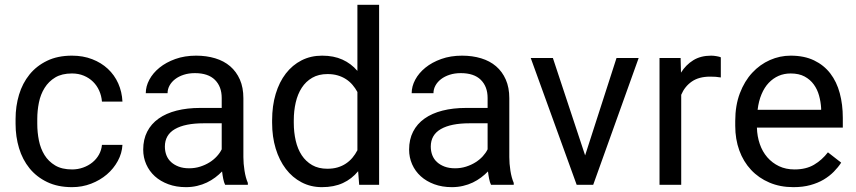

<svg xmlns="http://www.w3.org/2000/svg" viewBox="-20 -770 3568 800"><path d="M280.3 -64Q304.2 -64 326.2 -71.8Q348.1 -79.6 365 -93.3Q381.8 -106.9 392.3 -125.7Q402.8 -144.5 404.8 -166.5H490.2Q488.3 -131.3 470.9 -99.4Q453.6 -67.4 425.3 -43.2Q397 -19 359.6 -4.6Q322.3 9.8 280.3 9.8Q220.7 9.8 176.5 -11.5Q132.3 -32.7 103 -68.8Q73.7 -105 59.3 -152.8Q44.9 -200.7 44.9 -253.9V-274.4Q44.9 -327.6 59.3 -375.5Q73.7 -423.3 103 -459.5Q132.3 -495.6 176.3 -516.8Q220.2 -538.1 279.8 -538.1Q326.2 -538.1 364 -523.4Q401.9 -508.8 429.4 -483.2Q457 -457.5 472.7 -422.4Q488.3 -387.2 490.2 -346.7H404.8Q402.8 -371.1 393.3 -392.3Q383.8 -413.6 367.7 -429.4Q351.6 -445.3 329.3 -454.6Q307.1 -463.9 279.8 -463.9Q237.8 -463.9 210.2 -447.3Q182.6 -430.7 165.8 -403.6Q148.9 -376.5 142.1 -342.5Q135.3 -308.6 135.3 -274.4V-253.9Q135.3 -218.8 142.1 -184.8Q148.9 -150.9 165.5 -124Q182.1 -97.2 210 -80.6Q237.8 -64 280.3 -64Z M918 0Q913.1 -9.8 910.2 -24.7Q907.2 -39.6 905.3 -55.7Q892.6 -42.5 876.7 -30.5Q860.8 -18.6 842 -9.5Q823.2 -0.5 801.3 4.6Q779.3 9.8 754.9 9.8Q714.4 9.8 681.4 -2.4Q648.4 -14.6 625.2 -35.6Q602.1 -56.6 589.4 -85.2Q576.7 -113.8 576.7 -146.5Q576.7 -189 593.3 -221.4Q609.9 -253.9 640.9 -275.9Q671.9 -297.9 715.8 -309.1Q759.8 -320.3 814 -320.3H903.8V-361.8Q903.8 -409.2 875.5 -437.3Q847.2 -465.3 792 -465.3Q766.6 -465.3 745.6 -458.5Q724.6 -451.7 709.7 -440.2Q694.8 -428.7 686.5 -413.6Q678.2 -398.4 678.2 -381.8H587.4Q587.4 -410.2 602.3 -438Q617.2 -465.8 644.5 -488Q671.9 -510.3 710.7 -524.2Q749.5 -538.1 797.4 -538.1Q840.3 -538.1 876.7 -527.1Q913.1 -516.1 939 -493.9Q964.8 -471.7 979.5 -438.5Q994.1 -405.3 994.1 -360.8V-115.2Q994.1 -88.4 998.8 -58.8Q1003.4 -29.3 1012.7 -7.8V0ZM768.1 -68.8Q792.5 -68.8 814 -75.7Q835.4 -82.5 853 -93.5Q870.6 -104.5 883.5 -118.7Q896.5 -132.8 903.8 -147.9V-256.3H828.6Q751 -256.3 709 -232.2Q667 -208 667 -159.2Q667 -140.1 673.3 -123.5Q679.7 -106.9 692.6 -95Q705.6 -83 724.4 -75.9Q743.2 -68.8 768.1 -68.8Z M1113.8 -268.6Q1113.8 -329.1 1128.7 -378.7Q1143.6 -428.2 1170.9 -463.6Q1198.2 -499 1236.6 -518.6Q1274.9 -538.1 1322.3 -538.1Q1370.6 -538.1 1406.7 -521.7Q1442.9 -505.4 1469.2 -474.6V-750H1559.6V0H1476.6L1472.2 -56.6Q1445.8 -24.4 1408.7 -7.3Q1371.6 9.8 1321.3 9.8Q1274.9 9.8 1236.6 -10.3Q1198.2 -30.3 1170.9 -66.2Q1143.6 -102.1 1128.7 -151.1Q1113.8 -200.2 1113.8 -258.3ZM1204.1 -258.3Q1204.1 -218.8 1212.2 -183.8Q1220.2 -148.9 1237.3 -123Q1254.4 -97.2 1280.8 -82Q1307.1 -66.9 1343.8 -66.9Q1367.7 -66.9 1386.7 -72.5Q1405.8 -78.1 1421.1 -88.4Q1436.5 -98.6 1448.5 -112.8Q1460.4 -127 1469.2 -144V-386.7Q1460.4 -402.8 1448.7 -416.5Q1437 -430.2 1421.6 -440.2Q1406.2 -450.2 1387.2 -455.8Q1368.2 -461.4 1344.7 -461.4Q1307.6 -461.4 1281 -446Q1254.4 -430.7 1237.3 -404.3Q1220.2 -377.9 1212.2 -343Q1204.1 -308.1 1204.1 -268.6Z M2025.9 0Q2021 -9.8 2018.1 -24.7Q2015.1 -39.6 2013.2 -55.7Q2000.5 -42.5 1984.6 -30.5Q1968.8 -18.6 1950 -9.5Q1931.2 -0.5 1909.2 4.6Q1887.2 9.8 1862.8 9.8Q1822.3 9.8 1789.3 -2.4Q1756.3 -14.6 1733.2 -35.6Q1710 -56.6 1697.3 -85.2Q1684.6 -113.8 1684.6 -146.5Q1684.6 -189 1701.2 -221.4Q1717.8 -253.9 1748.8 -275.9Q1779.8 -297.9 1823.7 -309.1Q1867.7 -320.3 1921.9 -320.3H2011.7V-361.8Q2011.7 -409.2 1983.4 -437.3Q1955.1 -465.3 1899.9 -465.3Q1874.5 -465.3 1853.5 -458.5Q1832.5 -451.7 1817.6 -440.2Q1802.7 -428.7 1794.4 -413.6Q1786.1 -398.4 1786.1 -381.8H1695.3Q1695.3 -410.2 1710.2 -438Q1725.1 -465.8 1752.4 -488Q1779.8 -510.3 1818.6 -524.2Q1857.4 -538.1 1905.3 -538.1Q1948.2 -538.1 1984.6 -527.1Q2021 -516.1 2046.9 -493.9Q2072.8 -471.7 2087.4 -438.5Q2102.1 -405.3 2102.1 -360.8V-115.2Q2102.1 -88.4 2106.7 -58.8Q2111.3 -29.3 2120.6 -7.8V0ZM1876 -68.8Q1900.4 -68.8 1921.9 -75.7Q1943.4 -82.5 1960.9 -93.5Q1978.5 -104.5 1991.5 -118.7Q2004.4 -132.8 2011.7 -147.9V-256.3H1936.5Q1858.9 -256.3 1816.9 -232.2Q1774.9 -208 1774.9 -159.2Q1774.9 -140.1 1781.2 -123.5Q1787.6 -106.9 1800.5 -95Q1813.5 -83 1832.3 -75.9Q1851.1 -68.8 1876 -68.8Z M2418 -122.6 2548.8 -528.3H2641.1L2451.7 0H2382.8L2191.4 -528.3H2283.7Z M2983.4 -447.3Q2971.7 -449.2 2961.7 -450Q2951.7 -450.7 2939 -450.7Q2892.1 -450.7 2862.5 -430.2Q2833 -409.7 2818.4 -375V0H2728V-528.3H2815.9L2817.4 -467.3Q2837.9 -500 2868.7 -519Q2899.4 -538.1 2943.4 -538.1Q2953.1 -538.1 2965.8 -535.9Q2978.5 -533.7 2983.4 -531.2Z M3285.6 9.8Q3230.5 9.8 3185.8 -9.3Q3141.1 -28.3 3109.4 -62.3Q3077.6 -96.2 3060.5 -143.1Q3043.5 -189.9 3043.5 -245.6V-266.1Q3043.5 -330.6 3062.7 -381.3Q3082 -432.1 3114.3 -466.8Q3146.5 -501.5 3188 -519.8Q3229.5 -538.1 3274.4 -538.1Q3331.1 -538.1 3372.1 -518.3Q3413.1 -498.5 3439.7 -463.9Q3466.3 -429.2 3479 -381.8Q3491.7 -334.5 3491.7 -278.8V-238.3H3133.8Q3134.8 -201.7 3145.8 -169.9Q3156.7 -138.2 3177 -114.7Q3197.3 -91.3 3225.8 -77.6Q3254.4 -64 3290.5 -64Q3338.4 -64 3371.6 -83.5Q3404.8 -103 3429.7 -135.3L3484.9 -92.3Q3472.2 -72.8 3454.1 -54.4Q3436 -36.1 3411.9 -21.7Q3387.7 -7.3 3356.4 1.2Q3325.2 9.8 3285.6 9.8ZM3274.4 -463.9Q3247.1 -463.9 3224.1 -453.9Q3201.2 -443.8 3183.1 -424.8Q3165 -405.8 3153.1 -377.4Q3141.1 -349.1 3136.7 -312.5H3401.4V-319.3Q3399.9 -345.7 3392.8 -371.6Q3385.7 -397.5 3370.8 -418Q3356 -438.5 3332.5 -451.2Q3309.1 -463.9 3274.4 -463.9Z"/></svg>

Font: Dirooz
Style: Regular
Weight: 400
Foundry: DejaVu fonts team - Redesigned by Saber Rastikerdar
Version: Version 0.2.1